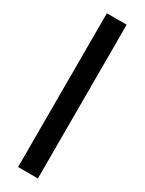

<svg xmlns="http://www.w3.org/2000/svg" viewBox="-189 -727 570 756"><g transform="rotate(30 96.0 -349.5)"><path d="M51 -699V0H141V-699Z"/></g></svg>

Font: Moniqa SemBd Display
Style: Regular
Weight: 600
Designer: Rajesh Rajput
Foundry: Rajesh Rajput
Version: Version 1.000